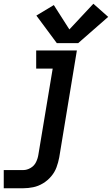

<svg xmlns="http://www.w3.org/2000/svg" viewBox="-59 -799 597 1024"><path d="M-39 205H65Q91 205 118 199.5Q145 194 170 179Q195 164 214 141.5Q233 119 242.5 93Q252 67 257 40L351 -530H134V-433H222L146 24Q143 45 133.5 65Q124 85 104.5 96.5Q85 108 65 108H-39ZM244 -569H358L518 -709L439 -779L311 -642L228 -772L135 -716Z"/></svg>

Font: Iosevka Sparkle SmBdObl
Style: Regular
Weight: 600
Italic angle: -9°
Designer: Belleve Invis
Foundry: Belleve Invis
Version: Version 4.5.0; ttfautohint (v1.8.3)